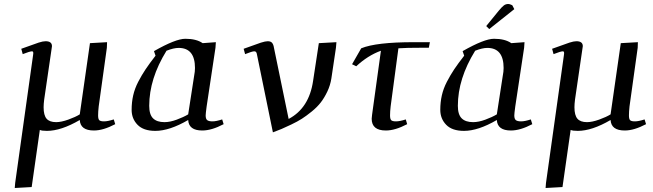

<svg xmlns="http://www.w3.org/2000/svg" viewBox="-20 -651 3280 965"><path d="M54.2 293.9 56.2 269 146 -372.1Q147.9 -383.3 147 -388.2Q146 -393.1 141.1 -393.1Q129.9 -393.1 94.2 -378.9L86.9 -405.8Q152.3 -429.7 174.1 -436.8Q195.8 -443.8 209 -443.8Q241.2 -443.8 241.2 -418.9L238.8 -401.9L202.1 -150.9Q199.2 -128.4 199.2 -111.8Q199.2 -71.8 214.1 -54.4Q229 -37.1 262.2 -37.1Q287.6 -37.1 323.7 -50Q359.9 -63 380.9 -76.2L432.1 -434.1L518.1 -439L517.1 -411.1L476.1 -116.2Q473.1 -89.4 473.1 -70.8Q473.1 -52.7 479 -46.9Q484.9 -41 502.9 -41Q521.5 -41 551.8 -50.8L559.1 -26.9Q498.5 4.9 452.1 4.9Q383.8 4.9 380.9 -47.9Q287.1 6.8 215.8 6.8Q189.9 6.8 180.2 2L139.2 289.1Z M641.6 -99.1Q641.6 -137.2 649.4 -171.6Q657.2 -206.1 674.8 -240Q692.4 -273.9 711.7 -302.7Q731 -331.5 761.7 -371.1L753.9 -394Q862.8 -456.1 911.6 -456.1Q966.8 -456.1 998.5 -434.1L1064.9 -439L1063 -411.1L1018.6 -116.2Q1013.7 -79.6 1013.7 -70.8Q1013.7 -53.2 1021.5 -47.1Q1029.3 -41 1047.9 -41Q1066.4 -41 1096.7 -50.8L1104 -26.9Q1043.5 4.9 996.6 4.9Q928.7 4.9 925.8 -47.9Q832 6.8 760.7 6.8Q701.2 6.8 671.4 -23.7Q641.6 -54.2 641.6 -99.1ZM730 -119.1Q730 -75.2 749.3 -56.2Q768.6 -37.1 806.6 -37.1Q834.5 -37.1 868.2 -49.6Q901.9 -62 925.8 -76.2L955.6 -269Q960 -291 960 -309.1Q960 -410.2 877.9 -410.2Q853 -410.2 816.9 -396Q730 -255.4 730 -119.1Z M1204.6 -405.8Q1268.1 -429.2 1290.8 -436.5Q1313.5 -443.8 1325.7 -443.8Q1340.8 -443.8 1347.7 -435.5Q1354.5 -427.2 1356.9 -411.1L1430.7 -53.2Q1533.7 -107.4 1553.7 -245.1L1582.5 -434.1L1670.9 -439L1668.5 -411.1L1645.5 -256.8Q1640.1 -222.2 1625.2 -190.9Q1610.4 -159.7 1592.3 -136.2Q1574.2 -112.8 1546.9 -90.6Q1519.5 -68.4 1497.3 -54.2Q1475.1 -40 1443.8 -25.1Q1412.6 -10.3 1395.3 -2.9Q1377.9 4.4 1351.6 14.2L1272.5 -372.1Q1270.5 -385.3 1267.3 -389.2Q1264.2 -393.1 1257.8 -393.1Q1247.6 -393.1 1211.9 -378.9Z M1749.5 -328.1 1795.4 -408.2Q1870.1 -439 2059.6 -439H2140.6L2135.3 -411.1H2105.5Q2019.5 -411.1 1982.4 -408.2L1943.4 -116.2Q1940.4 -90.3 1940.4 -70.8Q1940.4 -52.7 1946.3 -46.9Q1952.1 -41 1970.2 -41Q1989.3 -41 2019.5 -50.8L2026.4 -26.9Q1965.8 4.9 1919.4 4.9Q1848.1 4.9 1848.1 -54.2Q1848.1 -62.5 1855.5 -113.8L1894.5 -396Q1828.6 -372.1 1770.5 -317.9Z M2192.9 -99.1Q2192.9 -137.2 2200.7 -171.6Q2208.5 -206.1 2226.1 -240Q2243.7 -273.9 2262.9 -302.7Q2282.2 -331.5 2313 -371.1L2305.2 -394Q2414.1 -456.1 2462.9 -456.1Q2518.1 -456.1 2549.8 -434.1L2616.2 -439L2614.3 -411.1L2569.8 -116.2Q2564.9 -79.6 2564.9 -70.8Q2564.9 -53.2 2572.8 -47.1Q2580.6 -41 2599.1 -41Q2617.7 -41 2647.9 -50.8L2655.3 -26.9Q2594.7 4.9 2547.9 4.9Q2480 4.9 2477.1 -47.9Q2383.3 6.8 2312 6.8Q2252.4 6.8 2222.7 -23.7Q2192.9 -54.2 2192.9 -99.1ZM2281.2 -119.1Q2281.2 -75.2 2300.5 -56.2Q2319.8 -37.1 2357.9 -37.1Q2385.7 -37.1 2419.4 -49.6Q2453.1 -62 2477.1 -76.2L2506.8 -269Q2511.2 -291 2511.2 -309.1Q2511.2 -410.2 2429.2 -410.2Q2404.3 -410.2 2368.2 -396Q2281.2 -255.4 2281.2 -119.1ZM2423.8 -520 2486.8 -597.2Q2502.9 -616.7 2512.5 -623.8Q2522 -630.9 2534.2 -630.9Q2538.6 -630.9 2543.7 -629.2Q2548.8 -627.4 2551.8 -626L2555.2 -624L2564.9 -605L2439 -504.9Z M2722.2 293.9 2724.1 269 2814 -372.1Q2815.9 -383.3 2814.9 -388.2Q2814 -393.1 2809.1 -393.1Q2797.9 -393.1 2762.2 -378.9L2754.9 -405.8Q2820.3 -429.7 2842 -436.8Q2863.8 -443.8 2877 -443.8Q2909.2 -443.8 2909.2 -418.9L2906.7 -401.9L2870.1 -150.9Q2867.2 -128.4 2867.2 -111.8Q2867.2 -71.8 2882.1 -54.4Q2897 -37.1 2930.2 -37.1Q2955.6 -37.1 2991.7 -50Q3027.8 -63 3048.8 -76.2L3100.1 -434.1L3186 -439L3185.1 -411.1L3144 -116.2Q3141.1 -89.4 3141.1 -70.8Q3141.1 -52.7 3147 -46.9Q3152.8 -41 3170.9 -41Q3189.5 -41 3219.7 -50.8L3227.1 -26.9Q3166.5 4.9 3120.1 4.9Q3051.8 4.9 3048.8 -47.9Q2955.1 6.8 2883.8 6.8Q2857.9 6.8 2848.1 2L2807.1 289.1Z"/></svg>

Font: Dehuti
Style: Bold-Italic
Weight: 700
Version: Version 1.2